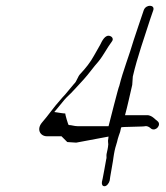

<svg xmlns="http://www.w3.org/2000/svg" viewBox="-20 -665 575 665"><path d="M356 -228H248C237 -228 228 -232 218 -232C216 -232 205 -271 206 -272C199 -272 182 -275 175 -276L168 -277L179 -290C187 -299 201 -318 211 -328C232 -347 250 -369 270 -390C289 -411 303 -432 321 -452C339 -474 350 -498 368 -522C374 -530 368 -538 362 -540C344 -547 333 -522 327 -510C320 -498 313 -486 306 -473C293 -449 276 -428 259 -410C248 -399 247 -384 236 -374C226 -363 216 -349 206 -338C206 -338 189 -320 189 -319C167 -295 147 -265 125 -240C106 -217 119 -193 143 -193H193L213 -173C222 -173 234 -171 244 -171L356 -192C356 -190 355 -187 355 -184C353 -177 355 -170 355 -165C354 -152 352 -145 349 -131C348 -124 350 -118 348 -114C348 -114 334 -35 333 -35C332 -27 334 -20 342 -20C350 -20 358 -31 360 -40C359 -40 374 -120 373 -120C374 -126 375 -134 377 -143C380 -158 385 -169 388 -184C389 -189 394 -202 396 -208C398 -214 398 -220 400 -224C400 -226 483 -226 483 -228C493 -229 499 -223 504 -219C520 -209 540 -233 526 -245C515 -253 509 -263 493 -266H413C422 -299 430 -337 438 -371L440 -400C456 -469 480 -535 501 -601L511 -630C517 -649 486 -651 478 -630C466 -594 455 -563 443 -526C428 -474 406 -420 393 -367C391 -367 359 -239 356 -228Z"/></svg>

Font: Photofail
Style: It
Weight: 400
Foundry: Cannot Into Space Fonts
Version: Version 0.97